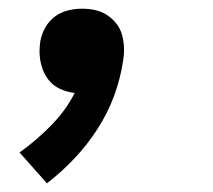

<svg xmlns="http://www.w3.org/2000/svg" viewBox="-20 -207 490 442"><path d="M88 215 25 144Q63 117 97 82.5Q131 48 152 7Q134 5 118 -2.5Q102 -10 91.5 -23.5Q81 -37 76 -54Q71 -71 71 -89Q71 -95 71.5 -101Q72 -107 73 -113Q76 -129 84.5 -144Q93 -159 106.5 -169Q120 -179 136.5 -183Q153 -187 169 -187Q185 -187 200 -183.5Q215 -180 227 -172Q239 -164 248 -152.5Q257 -141 261 -126.5Q265 -112 265.5 -96.5Q266 -81 263 -65Q257 -25 242.5 14Q228 53 205 89Q182 125 152.5 156.5Q123 188 88 215Z"/></svg>

Font: Iosevka Etoile
Style: Bold Italic
Weight: 700
Italic angle: -9°
Designer: Belleve Invis
Foundry: Belleve Invis
Version: Version 28.1.0; ttfautohint (v1.8.4)